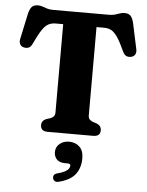

<svg xmlns="http://www.w3.org/2000/svg" viewBox="-64 -769 846 1102"><g transform="rotate(5 359.0 -218.0)"><path d="M199 -700H519Q540.5 -700 555.2 -704.5Q570 -709 582.5 -713.5Q595 -718 608 -718Q631 -718 642.8 -706.2Q654.5 -694.5 661.5 -667L693 -519.5Q698 -499.5 690.5 -486.5Q683 -473.5 666.5 -470.5Q651 -467.5 639.2 -473.2Q627.5 -479 619.5 -496.5Q596 -548.5 577.8 -575.8Q559.5 -603 541.5 -613.2Q523.5 -623.5 499 -623.5H455V-115.5Q455 -100 462.2 -92Q469.5 -84 482 -79.5L505 -72Q531 -61 531 -34.5Q531 0 490 0H228.5Q207 0 197 -9.2Q187 -18.5 187 -35Q187 -61 213 -72L236.5 -79.5Q249 -84 256 -92Q263 -100 263 -115.5V-623.5H219Q195 -623.5 176.8 -613.2Q158.5 -603 140.5 -575.5Q122.5 -548 98.5 -496.5Q90.5 -479 78.8 -473.2Q67 -467.5 51.5 -470.5Q35 -473.5 27.8 -486.5Q20.5 -499.5 25 -519.5L56.5 -667Q63.5 -694.5 75.2 -706.5Q87 -718.5 110.5 -718.5Q123.5 -718.5 135.8 -714Q148 -709.5 162.8 -704.8Q177.5 -700 199 -700ZM344 170.5Q311.5 170.5 295.5 154Q279.5 137.5 279.5 112Q279.5 82.5 301.5 64Q323.5 45.5 355.5 45.5Q393 45.5 416.2 68Q439.5 90.5 439.5 134Q439.5 189.5 411.2 226.2Q383 263 318 279.5Q303 283.5 294 278.5Q285 273.5 282.5 263Q280 252.5 285.2 244.2Q290.5 236 304.5 232.5Q331.5 225.5 346.8 217.2Q362 209 368.2 200Q374.5 191 374.5 182.5Q374.5 170.5 359 170.5Z"/></g></svg>

Font: Fraunces 28pt Soft Wonky
Style: Bold
Weight: 700
Version: Version 1.000;[b76b70a41]